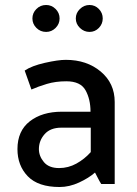

<svg xmlns="http://www.w3.org/2000/svg" viewBox="-20 -738 548 770"><path d="M339 -718Q361 -718 376.5 -702Q392 -686 392 -664Q392 -642 376.5 -626Q361 -610 339 -610Q317 -610 300.5 -626Q284 -642 284 -664Q284 -686 300.5 -702Q317 -718 339 -718ZM165 -718Q187 -718 203 -702Q219 -686 219 -664Q219 -642 203 -626Q187 -610 165 -610Q142 -610 126 -626Q110 -642 110 -664Q110 -686 126 -702Q142 -718 165 -718ZM136 -140Q136 -112 156 -88Q176 -64 217 -64Q254 -64 286.5 -82Q319 -100 344 -128V-226H226Q182 -226 159 -200Q136 -174 136 -140ZM79 -455Q107 -474 160 -486Q213 -498 244 -498Q328 -498 384 -451Q440 -404 440 -329V0H386Q379 -11 373 -23Q367 -35 361 -46Q336 -24 297 -6Q258 12 219 12Q133 12 91.5 -31Q50 -74 50 -140Q50 -213 99.5 -251.5Q149 -290 228 -290H343Q343 -340 323 -376Q303 -412 246 -412Q203 -412 168 -401.5Q133 -391 106 -379Z"/></svg>

Font: Palanquin Medium
Style: Regular
Weight: 500
Designer: Pria Ravichandran
Version: Version 1.0.4